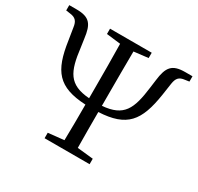

<svg xmlns="http://www.w3.org/2000/svg" viewBox="-155 -913 1131 1097"><g transform="rotate(30 411.0 -364.5)"><path d="M769 -729C683 -729 658 -696 647 -605L640 -552C621 -403 592 -335 453 -324V-392C453 -491 453 -588 454 -683L548 -694V-729H273V-694L366 -683C368 -587 368 -489 368 -392V-325C230 -335 200 -403 182 -552L174 -607C163 -695 140 -729 52 -729H4V-694L32 -690C68 -686 83 -669 88 -632L101 -551C128 -365 184 -292 368 -283C368 -203 368 -124 366 -47L262 -36V0H559V-36L454 -47C453 -125 453 -204 453 -283C636 -292 692 -365 721 -551L733 -632C739 -669 752 -686 790 -690L817 -694V-729Z"/></g></svg>

Font: Source Han Serif
Style: Regular
Weight: 400
Designer: Ryoko NISHIZUKA 西塚涼子 (kana & ideographs); Frank Grießhammer (Latin, Greek & Cyrillic); Wenlong ZHANG 张文龙 (bopomofo); San
Foundry: Adobe Systems Incorporated
Version: Version 1.001;PS 1.001;hotconv 16.6.54;makeotf.lib2.5.65590